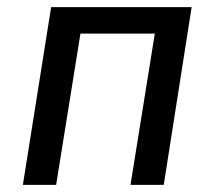

<svg xmlns="http://www.w3.org/2000/svg" viewBox="-20 -517 600 537"><path d="M44 0 123 -497H516L438 0H345L413 -423H205L137 0Z"/></svg>

Font: Nunito Sans 7pt Condensed Medium
Style: Italic
Weight: 500
Width: 3
Italic angle: -9°
Designer: Vernon Adams
Foundry: Vernon Adams
Version: Version 3.101;gftools[0.9.27]